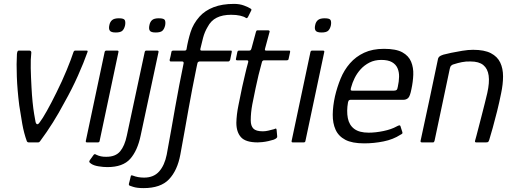

<svg xmlns="http://www.w3.org/2000/svg" viewBox="-20 -732 2650 987"><path d="M128 0Q121 0 118 -6Q103 -47 94.5 -95Q86 -143 79 -190Q69 -270 66.5 -338Q64 -406 67 -454Q68 -463 70 -467.5Q72 -472 77 -472H131Q135 -472 138 -469.5Q141 -467 141 -462Q137 -428 138 -381.5Q139 -335 142 -282Q144 -243 147.5 -208Q151 -173 155.5 -146Q160 -119 163 -104Q167 -92 173 -93.5Q179 -95 184 -103Q198 -121 221 -162Q244 -203 270 -256Q299 -314 322.5 -371Q346 -428 358 -465Q361 -472 367 -472H426Q432 -472 430 -465Q411 -411 380.5 -342.5Q350 -274 311 -205Q283 -152 252 -102.5Q221 -53 186 -6Q182 0 177 0Z M623 -602Q619 -584 609.5 -574.5Q600 -565 575 -565Q551 -565 544.5 -574.5Q538 -584 542 -602Q545 -619 556 -628.5Q567 -638 591 -638Q617 -638 621.5 -628.5Q626 -619 623 -602ZM492 -7Q491 0 483 0H427Q420 0 421 -7L518 -465Q520 -472 527 -472H583Q586 -472 588 -470Q590 -468 589 -465Z M532 127Q511 127 486.5 123Q462 119 449 110Q440 104 439 100.5Q438 97 442 91L460 66Q463 61 466.5 60.5Q470 60 474 63Q498 75 527 74Q574 74 597.5 46Q621 18 632 -35L724 -465Q726 -472 732 -472H789Q791 -472 793.5 -470Q796 -468 795 -465L703 -35Q687 42 649.5 84.5Q612 127 532 127ZM780 -565Q756 -565 750 -574.5Q744 -584 748 -602Q751 -619 761.5 -628.5Q772 -638 796 -638Q823 -638 827.5 -628.5Q832 -619 829 -602Q825 -584 815.5 -574.5Q806 -565 780 -565Z M718 235Q684 235 664.5 228.5Q645 222 646 222Q641 220 643 211Q644 207 646 200Q648 193 649.5 185.5Q651 178 652 175Q653 170 654.5 169.5Q656 169 661 170Q676 176 690.5 178.5Q705 181 721 181Q770 181 798 149.5Q826 118 837 63Q850 -6 860.5 -66.5Q871 -127 881 -183Q891 -239 901.5 -294Q912 -349 924 -407Q925 -416 916 -416Q901 -416 886.5 -416Q872 -416 858 -416Q855 -416 853.5 -418Q852 -420 852 -424Q855 -434 857 -444Q859 -454 861 -464Q861 -468 864 -470Q867 -472 871 -472Q891 -472 904 -472Q917 -472 930 -472Q938 -472 939 -480Q946 -523 959.5 -566.5Q973 -610 1006 -647Q1034 -678 1078 -695Q1122 -712 1183 -712Q1212 -712 1234.5 -703.5Q1257 -695 1266 -689Q1272 -686 1272.5 -683Q1273 -680 1271 -677Q1267 -669 1263 -661Q1259 -653 1255 -645Q1252 -640 1249.5 -639Q1247 -638 1244 -640Q1234 -647 1214.5 -651.5Q1195 -656 1168 -656Q1124 -656 1094 -641Q1064 -626 1047 -593Q1032 -568 1024 -538Q1016 -508 1010 -481Q1008 -472 1016 -472Q1048 -472 1086 -472Q1124 -472 1166 -472Q1170 -472 1171 -470.5Q1172 -469 1171 -463Q1170 -458 1167.5 -446Q1165 -434 1163 -424Q1162 -421 1159.5 -418.5Q1157 -416 1153 -416Q1125 -416 1101.5 -416Q1078 -416 1055.5 -416Q1033 -416 1005 -416Q1003 -416 999.5 -414Q996 -412 995 -407Q994 -403 992.5 -396Q991 -389 989.5 -381.5Q988 -374 987 -369Q978 -325 968.5 -276Q959 -227 949.5 -173.5Q940 -120 929.5 -61Q919 -2 907 63Q892 144 849 189.5Q806 235 718 235Z M1305 0Q1243 0 1219 -26.5Q1195 -53 1195 -101Q1196 -143 1205.5 -189.5Q1215 -236 1225 -285Q1233 -319 1240 -350Q1247 -381 1256 -413Q1258 -422 1249 -422H1199Q1195 -422 1193.5 -424Q1192 -426 1193 -430L1200 -464Q1201 -468 1203 -470Q1205 -472 1210 -472H1261Q1266 -472 1268.5 -474.5Q1271 -477 1273 -484L1296 -569Q1298 -576 1303 -576H1359Q1362 -576 1364.5 -574Q1367 -572 1366 -569L1343 -484Q1341 -477 1342 -474.5Q1343 -472 1348 -472H1465Q1470 -472 1471 -470.5Q1472 -469 1471 -463L1464 -431Q1464 -427 1461.5 -424.5Q1459 -422 1454 -422H1337Q1334 -422 1330.5 -419.5Q1327 -417 1326 -411Q1317 -379 1309 -346Q1301 -313 1294 -279Q1285 -238 1277 -195.5Q1269 -153 1269 -113Q1269 -85 1282.5 -71Q1296 -57 1331 -57Q1345 -57 1359.5 -60.5Q1374 -64 1389 -68Q1397 -72 1399 -71Q1401 -70 1402 -64L1405 -31Q1407 -22 1387 -14Q1375 -10 1359 -6.5Q1343 -3 1328.5 -1.5Q1314 0 1305 0Z M1681 -602Q1677 -584 1667.5 -574.5Q1658 -565 1633 -565Q1609 -565 1602.5 -574.5Q1596 -584 1600 -602Q1603 -619 1614 -628.5Q1625 -638 1649 -638Q1675 -638 1679.5 -628.5Q1684 -619 1681 -602ZM1550 -7Q1549 0 1541 0H1485Q1478 0 1479 -7L1576 -465Q1578 -472 1585 -472H1641Q1644 -472 1646 -470Q1648 -468 1647 -465Z M1702 -237Q1713 -284 1731 -328Q1749 -372 1779 -406.5Q1809 -441 1852 -461Q1895 -481 1954 -481Q2016 -481 2048.5 -463Q2081 -445 2093.5 -414.5Q2106 -384 2104.5 -347.5Q2103 -311 2095 -274Q2088 -237 2078 -228Q2068 -219 2054 -219H1782Q1779 -219 1775 -217Q1771 -215 1769 -206Q1761 -161 1768 -125Q1775 -89 1801 -69.5Q1827 -50 1875 -50Q1911 -50 1951.5 -58.5Q1992 -67 2019 -82Q2026 -86 2032 -87.5Q2038 -89 2040 -79L2048 -54Q2050 -48 2048 -45.5Q2046 -43 2038 -39Q2001 -15 1951.5 -5Q1902 5 1852 5Q1790 5 1755 -13.5Q1720 -32 1705 -65.5Q1690 -99 1690.5 -143Q1691 -187 1702 -237ZM2025 -286Q2031 -313 2031.5 -337.5Q2032 -362 2023.5 -381.5Q2015 -401 1995 -412.5Q1975 -424 1940 -424Q1906 -424 1879.5 -410.5Q1853 -397 1834 -376Q1815 -355 1803 -330.5Q1791 -306 1785 -283Q1782 -273 1783 -269.5Q1784 -266 1791 -266Q1844 -266 1897.5 -266Q1951 -266 2005 -266Q2014 -266 2018.5 -269.5Q2023 -273 2025 -286Z M2149 0Q2146 0 2143.5 -1.5Q2141 -3 2142 -8Q2165 -114 2187.5 -219.5Q2210 -325 2232 -431Q2234 -437 2239 -441.5Q2244 -446 2259 -451Q2273 -455 2299.5 -460.5Q2326 -466 2356.5 -471Q2387 -476 2412 -476Q2470 -476 2503.5 -458.5Q2537 -441 2551.5 -410.5Q2566 -380 2566 -339.5Q2566 -299 2556 -252Q2547 -207 2535.5 -160.5Q2524 -114 2513 -75Q2502 -36 2495 -13Q2492 -4 2489 -2Q2486 0 2477 0H2428Q2420 0 2422 -8Q2424 -14 2429 -33.5Q2434 -53 2441.5 -81.5Q2449 -110 2457 -141.5Q2465 -173 2472.5 -202.5Q2480 -232 2485 -254Q2497 -308 2492 -343.5Q2487 -379 2464.5 -397.5Q2442 -416 2399 -416Q2376 -417 2354 -412.5Q2332 -408 2314 -402Q2307 -401 2300.5 -395.5Q2294 -390 2292 -378Q2273 -288 2253.5 -195.5Q2234 -103 2214 -9Q2213 -6 2211.5 -3Q2210 0 2206 0Z"/></svg>

Font: Glory
Style: Italic
Weight: 400
Italic angle: -12°
Designer: Robert Leuschke
Foundry: Robert Leuschke
Version: Version 1.011